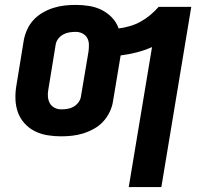

<svg xmlns="http://www.w3.org/2000/svg" viewBox="-20 -548 840 783"><path d="M505 215 600 -356Q568 -342 536 -334Q504 -326 472 -322L441 -136Q438 -114 427.5 -92Q417 -70 401 -52.5Q385 -35 363.5 -23Q342 -11 319.5 -4Q297 3 274 5.5Q251 8 229 8Q201 8 173.5 3.5Q146 -1 122 -13Q98 -25 80 -45Q62 -65 53 -90Q44 -115 43 -143.5Q42 -172 47 -200L77 -384Q81 -406 91 -428Q101 -450 117.5 -467.5Q134 -485 155 -497Q176 -509 198.5 -516Q221 -523 243.5 -525.5Q266 -528 289 -528Q317 -528 344.5 -523.5Q372 -519 395.5 -507Q419 -495 437 -476Q455 -457 464 -432Q487 -435 509.5 -441.5Q532 -448 553 -459.5Q574 -471 592.5 -486.5Q611 -502 627 -520H760L638 215ZM230 -102Q242 -102 255 -104Q268 -106 279.5 -112.5Q291 -119 299.5 -130Q308 -141 310 -154L341 -338Q343 -353 342.5 -367.5Q342 -382 335.5 -393.5Q329 -405 316.5 -411.5Q304 -418 289 -418Q276 -418 263 -416Q250 -414 238 -407.5Q226 -401 217.5 -390Q209 -379 207 -366L177 -182Q174 -167 175.5 -152.5Q177 -138 183.5 -126.5Q190 -115 202.5 -108.5Q215 -102 230 -102Z"/></svg>

Font: Iosevka Aile Extrabold
Style: Italic
Weight: 800
Italic angle: -9°
Designer: Belleve Invis
Foundry: Belleve Invis
Version: Version 31.1.0; ttfautohint (v1.8.4)